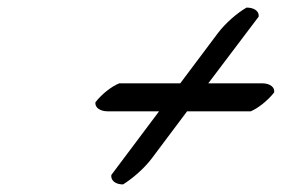

<svg xmlns="http://www.w3.org/2000/svg" viewBox="-20 -537 744 507"><path d="M232 -267C230 -254 243 -243 265 -243H400L274 -75C272 -62 283 -50 305 -50C329 -65 360 -91 381 -119L474 -243H642C661 -251 687 -271 704 -293C706 -306 694 -317 672 -317H530L663 -493C665 -506 653 -517 631 -517C607 -503 576 -477 555 -449L456 -317H295C275 -309 249 -289 232 -267Z"/></svg>

Font: Snowfall
Style: SuperObl
Weight: 400
Designer: Jasper
Foundry: Cannot Into Space Fonts
Version: Version 0.9